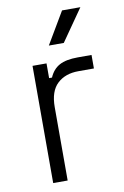

<svg xmlns="http://www.w3.org/2000/svg" viewBox="-80 -736 506 784"><g transform="rotate(-10 172.5 -344.0)"><path d="M76 0V-486H134V-425H146Q160 -458 187.5 -473Q215 -488 264 -488H321V-432H257Q202 -432 169 -401Q136 -370 136 -304V0ZM156 -556 234 -688H310L218 -556Z"/></g></svg>

Font: Space Grotesk Frontify Light
Style: Regular
Weight: 300
Designer: Florian Karsten
Version: Version 2.000